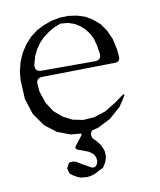

<svg xmlns="http://www.w3.org/2000/svg" viewBox="-77 -561 654 787"><g transform="rotate(-10 250.0 -167.0)"><path d="M417 -136.7Q440.4 -153.3 424.8 -128.9L403.3 -95.7L355.5 -53.7L301.8 -26.4L274.4 -19.5Q257.8 4.9 284.2 24.4L301.8 46.9L311.5 72.3L312.5 96.7L305.7 118.2L292 139.6L277.3 145.5L264.6 153.3L251 159.2L237.3 163.1L222.7 165L209 164.1L194.3 162.1L180.7 156.2L167 148.4L154.3 138.7L147.5 116.2L159.2 94.7Q181.6 87.9 199.2 102.5L244.1 127.9Q253.9 133.8 264.6 127.9L271.5 118.2L274.4 107.4L273.4 95.7L269.5 85L261.7 74.2L246.1 63.5L202.1 46.9Q190.4 40 200.2 29.3L219.7 3.9L227.5 -5.9Q234.4 -15.6 222.7 -15.6L186.5 -18.6L131.8 -39.1L85 -75.2L47.9 -127.9L26.4 -194.3L22.5 -273.4L25.4 -307.6L35.2 -346.7L50.8 -382.8L71.3 -414.1L95.7 -441.4L124 -462.9L154.3 -478.5L189.5 -491.2L224.6 -498L260.7 -499L295.9 -494.1L329.1 -483.4L358.4 -465.8L385.7 -442.4L407.2 -411.1L423.8 -374L433.6 -330.1L436.5 -296.9Q436.5 -276.4 416 -276.4L114.3 -271.5Q85 -271.5 87.9 -242.2L90.8 -212.9L107.4 -164.1L132.8 -125L166 -96.7L204.1 -77.1L247.1 -68.4L293 -71.3L340.8 -86.9L387.7 -115.2ZM223.6 -473.6 196.3 -462.9 170.9 -448.2 147.5 -430.7 127.9 -410.2 111.3 -386.7 98.6 -360.4 88.9 -326.2Q85 -296.9 114.3 -296.9H335.9Q362.3 -296.9 361.3 -323.2L355.5 -359.4L347.7 -388.7L335 -413.1L320.3 -432.6L302.7 -448.2L281.2 -461.9L254.9 -470.7Z"/></g></svg>

Font: B2 Hana
Style: Regular
Weight: 500
Version: 2020-08-05; (max)